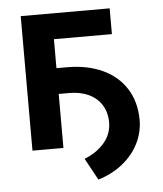

<svg xmlns="http://www.w3.org/2000/svg" viewBox="-50 -574 640 754"><g transform="rotate(-5 270.5 -197.0)"><path d="M410.2 -428.7H181.6V-314.5H223.6Q301.8 -314.5 361.6 -287.4Q421.4 -260.3 455.1 -208.3Q488.8 -156.2 489.3 -84Q489.3 -35.2 467.3 8.8Q445.3 52.7 404.1 85.9Q362.8 119.1 307.6 135.7L260.7 49.8Q308.6 31.2 338.6 -3.4Q368.7 -38.1 369.1 -84Q369.1 -124 350.6 -153.3Q332 -182.6 299.1 -197.8Q266.1 -212.9 223.6 -212.9H181.6V0H59.6V-530.3H410.2Z"/></g></svg>

Font: Pretendard SemiBold
Style: Regular
Weight: 600
Designer: Base glyphs from Inter by Rasmus Andersson; Hangeul glyphs from Noto Sans CJK(Source Han Sans) by Jang Soo-young and Kan
Foundry: Kil Hyung-jin
Version: Version 1.309